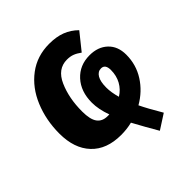

<svg xmlns="http://www.w3.org/2000/svg" viewBox="-187 -675 938 938"><g transform="rotate(-45 281.5 -206.5)"><path d="M396 -27Q416 15 458 86L382 135Q345 72 310 7Q274 16 234 16Q134 16 79.5 -42Q25 -100 25 -202Q25 -295 58 -374.5Q91 -454 153.5 -501Q216 -548 300 -548Q349 -548 385.5 -534Q422 -520 451 -491L382 -405Q363 -419 346 -425.5Q329 -432 307 -432Q242 -432 211 -362Q180 -292 180 -200Q180 -145 198 -120.5Q216 -96 252 -96H264Q244 -151 244 -197Q244 -274 287.5 -321.5Q331 -369 400 -369Q458 -369 493.5 -335.5Q529 -302 529 -244Q529 -175 493 -118.5Q457 -62 396 -27ZM358 -124Q389 -143 406 -174Q423 -205 423 -244Q423 -284 394 -284Q372 -284 359 -262.5Q346 -241 346 -199Q346 -166 358 -124Z"/></g></svg>

Font: Fira Sans Condensed
Style: Bold Italic
Weight: 700
Width: 3
Italic angle: -8°
Designer: Carrois Corporate & Edenspiekermann AG
Foundry: Carrois Corporate GbR & Edenspiekermann AG
Version: Version 4.203